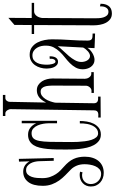

<svg xmlns="http://www.w3.org/2000/svg" viewBox="248 -996 797 1333"><g transform="rotate(-90 646.5 -329.5)"><path d="M215.8 -355H196.8L193.8 -457Q193.4 -470.7 189.9 -486.6Q186.5 -502.4 179 -515.9Q171.4 -529.3 159.9 -538.1Q148.4 -546.9 131.8 -546.9Q112.8 -546.9 101.8 -535.6Q90.8 -524.4 85 -507.3Q79.1 -490.2 77.6 -470.5Q76.2 -450.7 76.2 -434.1Q76.2 -404.3 84.2 -381.1Q92.3 -357.9 104.2 -339.6Q116.2 -321.3 130.1 -307.9Q144 -294.4 155.8 -284.2Q174.8 -267.6 188.2 -251Q201.7 -234.4 209.7 -216.8Q217.8 -199.2 221.4 -179.9Q225.1 -160.6 225.1 -139.2Q225.1 -109.9 217.5 -85.7Q210 -61.5 195.6 -44.2Q181.2 -26.9 160.4 -17.3Q139.6 -7.8 112.8 -7.8Q93.3 -7.8 76.2 -14.2Q59.1 -20.5 46.1 -32.2Q33.2 -43.9 25.6 -60.3Q18.1 -76.7 18.1 -97.2Q18.1 -114.3 24.2 -128.7Q30.3 -143.1 41.3 -153.3Q52.2 -163.6 66.7 -169.2Q81.1 -174.8 98.1 -174.8Q109.9 -174.8 121.1 -171.9L116.2 -154.8Q111.3 -156.7 106.4 -157.5Q101.6 -158.2 97.2 -158.2Q69.8 -158.2 52.5 -141.1Q35.2 -124 35.2 -97.2Q35.2 -82.5 40.5 -69.6Q45.9 -56.6 55.4 -46.9Q64.9 -37.1 77.6 -31.5Q90.3 -25.9 105 -25.9Q125 -25.9 138.2 -37.4Q151.4 -48.8 158.9 -66.2Q166.5 -83.5 169.7 -103.3Q172.9 -123 172.9 -140.1Q172.9 -172.4 162.4 -196.5Q151.9 -220.7 136.2 -235.8Q116.7 -254.9 96.4 -274.7Q76.2 -294.4 59.8 -317.4Q43.5 -340.3 33.2 -368.2Q22.9 -396 22.9 -431.2Q22.9 -498 49.8 -532.5Q76.7 -566.9 121.1 -566.9Q145 -566.9 163.3 -555.4Q181.6 -543.9 192.9 -522.9L190.9 -596.2L210 -597.2Z M474.1 -332H457V-393.1Q457 -408.2 453.6 -428.2Q450.2 -448.2 442.4 -466.3Q434.6 -484.4 421.1 -496.6Q407.7 -508.8 388.2 -508.8Q365.2 -508.8 352.8 -496.3Q340.3 -483.9 334.7 -455.3Q329.1 -426.8 328.1 -379.6Q327.1 -332.5 327.1 -263.2Q327.1 -252 326.9 -231.7Q326.7 -211.4 327.9 -187.5Q329.1 -163.6 332.3 -138.7Q335.4 -113.8 342 -93.3Q348.6 -72.8 359.6 -59.8Q370.6 -46.9 387.2 -46.9Q401.9 -46.9 412.8 -53.5Q423.8 -60.1 431.6 -70.8Q439.5 -81.5 444.6 -95Q449.7 -108.4 452.4 -122.6Q455.1 -136.7 455.8 -150.1Q456.5 -163.6 456.1 -173.8H473.1Q473.1 -150.4 469 -124.8Q464.8 -99.1 454.1 -77.6Q443.4 -56.2 425.3 -42Q407.2 -27.8 378.9 -27.8Q353 -27.8 335.2 -41.3Q317.4 -54.7 305.7 -76.2Q293.9 -97.7 287.8 -124.5Q281.7 -151.4 278.8 -178.2Q275.9 -205.1 275.4 -229.5Q274.9 -253.9 274.9 -270Q274.9 -303.7 275.4 -336.4Q275.9 -369.1 278.8 -398.2Q281.7 -427.2 287.8 -452.1Q293.9 -477.1 305.4 -494.9Q316.9 -512.7 334.5 -522.9Q352.1 -533.2 377.9 -533.2Q405.8 -533.2 426 -517.6Q446.3 -502 457 -477.1V-577.1H474.1Z M596.2 -79.1Q595.7 -66.9 599.4 -60.3Q603 -53.7 609.4 -50.5Q615.7 -47.4 624.3 -46.9Q632.8 -46.4 642.1 -46.9V-29.8L497.1 -28.8V-45.9Q507.3 -45.4 516.4 -45.4Q525.4 -45.4 532.2 -48.1Q539.1 -50.8 543 -57.4Q546.9 -64 546.9 -77.1L555.2 -653.8Q555.2 -659.7 553 -666Q550.8 -672.4 546.9 -678Q543 -683.6 537.6 -687.3Q532.2 -690.9 525.9 -690.9H507.8V-708H653.8V-690.9H632.8Q621.6 -690.9 613.8 -681.6Q606 -672.4 606 -661.1L601.1 -408.2Q619.1 -443.4 639.6 -457.8Q660.2 -472.2 686 -472.2Q707.5 -472.2 722.9 -462.2Q738.3 -452.1 748.3 -436.5Q758.3 -420.9 763.2 -401.6Q768.1 -382.3 768.1 -363.8Q768.1 -307.6 767.1 -251Q766.1 -194.3 766.1 -138.2Q766.1 -131.8 768.3 -124.3Q770.5 -116.7 774.9 -110.1Q779.3 -103.5 785.4 -99.1Q791.5 -94.7 798.8 -94.2H812V-77.1L668 -76.2V-92.8H685.1Q691.9 -93.3 697.8 -96.9Q703.6 -100.6 708 -106Q712.4 -111.3 715.1 -117.9Q717.8 -124.5 717.8 -130.9Q717.8 -176.3 718.3 -219.7Q718.3 -238.3 718.3 -258.1Q718.3 -277.8 718.5 -297.1Q718.8 -316.4 718.8 -334Q718.8 -351.6 718.8 -366.2Q718.3 -376.5 717.3 -390.4Q716.3 -404.3 712.4 -416.5Q708.5 -428.7 700.2 -437.3Q691.9 -445.8 676.8 -445.8Q660.2 -445.8 647.5 -436.3Q634.8 -426.8 625.2 -412.1Q615.7 -397.5 609.6 -379.6Q603.5 -361.8 600.1 -345.2Z M981 -121.1Q975.1 -110.8 965.3 -102.1Q955.6 -93.3 944.3 -86.4Q933.1 -79.6 920.9 -75.7Q908.7 -71.8 897.9 -71.8Q881.3 -71.8 869.1 -78.9Q856.9 -85.9 848.6 -97.4Q840.3 -108.9 836.2 -123.3Q832 -137.7 832 -152.8Q832 -181.2 844.2 -202.9Q856.4 -224.6 874.5 -242.7Q892.6 -260.7 914.1 -277.3Q935.5 -293.9 953.6 -313Q971.7 -332 983.9 -355Q996.1 -377.9 996.1 -409.2Q996.6 -424.3 993.2 -440.9Q989.7 -457.5 981.2 -471.4Q972.7 -485.4 959.5 -494.1Q946.3 -502.9 928.2 -502.9Q908.7 -502.9 896.2 -493.7Q883.8 -484.4 876.5 -470Q869.1 -455.6 866.5 -437.7Q863.8 -419.9 863.8 -402.8Q863.8 -396 864.7 -385.7Q865.7 -375.5 868.2 -366Q870.6 -356.4 874.8 -349.6Q878.9 -342.8 885.3 -342.8Q892.1 -342.8 896.2 -347.2Q900.4 -351.6 902.6 -357.7Q904.8 -363.8 905 -370.6Q905.3 -377.4 904.8 -382.8L921.9 -383.8Q922.4 -372.6 920.7 -362.1Q918.9 -351.6 914.6 -343.3Q910.2 -335 902.8 -330.1Q895.5 -325.2 885.3 -325.2Q871.1 -325.2 861.6 -333.3Q852.1 -341.3 846.7 -353.3Q841.3 -365.2 839.1 -378.9Q836.9 -392.6 836.9 -403.8Q836.9 -425.8 842.8 -446.8Q848.6 -467.8 860.4 -484.6Q872.1 -501.5 890.1 -511.7Q908.2 -522 933.1 -522Q964.4 -522 984.9 -506.8Q1005.4 -491.7 1017.6 -468.5Q1029.8 -445.3 1034.9 -418.2Q1040 -391.1 1040 -367.2Q1040 -305.2 1035.6 -243.9Q1031.2 -182.6 1031.2 -120.1Q1031.2 -106.4 1034.7 -99.4Q1038.1 -92.3 1044.4 -89.4Q1050.8 -86.4 1059.8 -85.9Q1068.8 -85.4 1080.1 -85V-67.9Q1054.2 -68.8 1029.1 -69.6Q1003.9 -70.3 979 -71.8ZM924.8 -103Q931.6 -103 939.7 -106.7Q947.8 -110.4 955.6 -116.9Q963.4 -123.5 970.5 -132.1Q977.5 -140.6 982.9 -150.9L992.2 -327.1Q978 -307.6 959.2 -288.3Q940.4 -269 923.6 -249Q906.7 -229 894.8 -207.5Q882.8 -186 882.8 -162.1Q882.8 -153.3 885.3 -142.8Q887.7 -132.3 892.8 -123.5Q897.9 -114.7 906 -108.9Q914.1 -103 924.8 -103Z M1188 -507.8H1293V-491.2H1233.9Q1223.6 -491.2 1215.1 -485.6Q1206.5 -480 1200.7 -471.2Q1194.8 -462.4 1191.7 -452.1Q1188.5 -441.9 1188 -433.1L1186 -71.8Q1186 -59.6 1186.8 -43Q1187.5 -26.4 1191.9 -11.2Q1196.3 3.9 1205.6 14.4Q1214.8 24.9 1231.9 24.9Q1243.7 24.9 1251 19Q1258.3 13.2 1262.5 4.4Q1266.6 -4.4 1268.1 -14.6Q1269.5 -24.9 1269 -34.2L1287.1 -29.8Q1287.1 -6.3 1281 9Q1274.9 24.4 1265.4 33.2Q1255.9 42 1243.7 45.4Q1231.4 48.8 1219.2 48.8Q1195.3 48.8 1179.4 36.6Q1163.6 24.4 1154.3 6.1Q1145 -12.2 1141.1 -34.2Q1137.2 -56.2 1137.2 -75.2L1139.2 -491.2H1077.1V-507.8H1139.2L1140.1 -627.9L1189 -669.9Z"/></g></svg>

Font: Bigelow Rules
Style: Regular
Weight: 400
Designer: Astigmatic (AOETI)
Foundry: Astigmatic (AOETI)
Version: Version 1.001